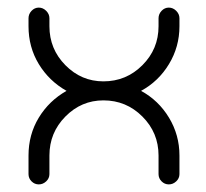

<svg xmlns="http://www.w3.org/2000/svg" viewBox="-20 -483 542 505"><path d="M397 -435Q397 -446 405 -454.5Q413 -463 424 -463Q435 -463 443.5 -454.5Q452 -446 452 -435V-414Q452 -360 424.5 -314.5Q397 -269 351 -244Q397 -219 424.5 -173.5Q452 -128 452 -74V-25Q452 -14 443.5 -6Q435 2 424 2Q413 2 405 -6Q397 -14 397 -25V-74Q397 -134 354.5 -176.5Q312 -219 252 -219Q194 -219 152 -176.5Q110 -134 110 -74V-25Q110 -14 101.5 -6Q93 2 82 2Q71 2 63 -6Q55 -14 55 -25V-74Q55 -129 82 -173.5Q109 -218 155 -244Q109 -270 82 -314.5Q55 -359 55 -414V-435Q55 -446 63 -454.5Q71 -463 82 -463Q93 -463 101.5 -454.5Q110 -446 110 -435V-414Q110 -354 152 -311.5Q194 -269 252 -269Q312 -269 354.5 -311.5Q397 -354 397 -414Z"/></svg>

Font: RIT Ala
Style: Regular
Weight: 400
Designer: Radhakrishan VN, Aswathy J
Version: 1.0